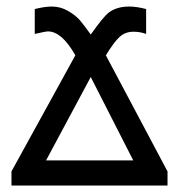

<svg xmlns="http://www.w3.org/2000/svg" viewBox="-20 -576 556 596"><path d="M15.6 0V-43.9L213.9 -404.3Q171.9 -478.5 128.9 -478.5Q122.1 -478.5 87.9 -470.7V-547.9Q119.1 -555.7 140.6 -555.7Q168 -555.7 191.4 -542Q214.8 -528.3 227.5 -513.7Q240.2 -499 261.7 -468.8Q299.8 -522.5 316.4 -536.1Q341.8 -555.7 380.9 -555.7Q404.3 -555.7 433.6 -547.9V-470.7Q415 -477.5 394.5 -477.5Q368.2 -477.5 350.6 -460.9Q333 -444.3 308.6 -404.3L500 -43.9V0ZM123 -78.1H393.6L261.7 -336.9Z"/></svg>

Font: Gothic A1 Medium
Style: Regular
Weight: 500
Designer: HanYang I&C Co.,Ltd.
Foundry: HanYang I&C Co.,Ltd.
Version: Version 2.50